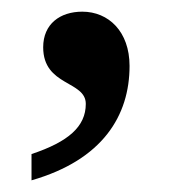

<svg xmlns="http://www.w3.org/2000/svg" viewBox="-20 -155 302 329"><path d="M34 154C156 119 202 43 202 -42C202 -101 166 -135 121 -135C83 -135 54 -114 54 -74C54 -7 127 -17 127 23C127 62 97 88 34 109Z"/></svg>

Font: Noto Serif Thai Medium
Style: Regular
Weight: 500
Designer: Monotype Design Team
Foundry: Monotype Imaging Inc.
Version: Version 1.901;PS 001.901;hotconv 1.0.88;makeotf.lib2.5.64775